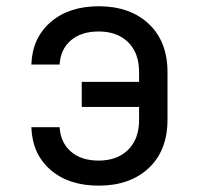

<svg xmlns="http://www.w3.org/2000/svg" viewBox="-20 -580 639 610"><path d="M293.5 9.8Q198.2 9.8 140.4 -40.5Q82.5 -90.8 79.6 -175.8H169.4Q172.4 -127 205.3 -98.4Q238.3 -69.8 293.5 -69.8Q352.1 -69.8 387 -104Q421.9 -138.2 421.9 -199.2V-240.2H239.7V-319.8H421.9V-350.1Q421.9 -412.1 387 -446Q352.1 -480 293.5 -480Q238.3 -480 205.3 -451.9Q172.4 -423.8 169.4 -375H79.6Q82.5 -459 140.6 -509.5Q198.7 -560.1 293.5 -560.1Q393.1 -560.1 452.6 -504.2Q512.2 -448.2 512.2 -350.1V-200.2Q512.2 -102.1 452.6 -46.1Q393.1 9.8 293.5 9.8Z"/></svg>

Font: UDEV Gothic 35
Style: Regular
Weight: 400
Version: v2.1.0; ttfautohint (v1.8.4.7-5d5b-dirty) -l 6 -r 45 -G 200 